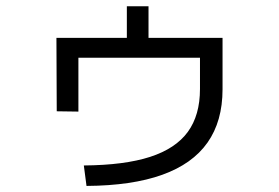

<svg xmlns="http://www.w3.org/2000/svg" viewBox="-20 -617 904 623"><path d="M628.9 -328.1V-429.7H234.4V-254.9L164.1 -255.9L163.1 -494.1H391.6V-596.7H461.9V-494.1H702.1V-327.1Q702.1 -223.6 653.3 -154.3Q604.5 -85 506.3 -49.8Q408.2 -14.6 260.7 -13.7L252 -80.1Q383.8 -81.1 466.8 -107.9Q549.8 -134.8 589.4 -189Q628.9 -243.2 628.9 -328.1Z"/></svg>

Font: Pretendard GOV Variable
Style: Regular
Weight: 400
Designer: Base glyphs from Inter by Rasmus Andersson; Hangul glyphs from Noto Sans CJK(Source Han Sans) by Jang Soo-young and Kang
Foundry: Kil Hyung-jin
Version: Version 1.307;Glyphs 3.2 (3192)